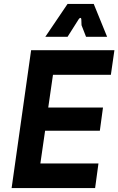

<svg xmlns="http://www.w3.org/2000/svg" viewBox="-20 -955 601 975"><path d="M39 0 138 -700H561L543 -575H249L225 -409H503L487 -291H209L185 -125H480L463 0ZM210 -768 323 -935H456L524 -768H417L394 -827L393 -856Q393 -863 389 -864Q385 -865 380 -858L323 -768Z"/></svg>

Font: Finlandica SemiBold
Style: Italic
Weight: 600
Italic angle: -8°
Designer: Niklas Ekholm, Juho Hiilivirta, Jaakko Suomalainen
Foundry: Helsinki Type Studio
Version: Version 1.063